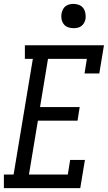

<svg xmlns="http://www.w3.org/2000/svg" viewBox="-38 -968 558 988"><path d="M-18 0V-70H32L131 -665H90V-735H497L473 -590H397L409 -665H209L168 -417H372L361 -347H157L111 -70H311L323 -145H399L375 0ZM340 -823Q325 -823 311.5 -828Q298 -833 289.5 -844.5Q281 -856 278.5 -870.5Q276 -885 279 -900Q281 -910 286 -920Q291 -930 300 -936.5Q309 -943 319.5 -945.5Q330 -948 340 -948Q355 -948 369 -942.5Q383 -937 391 -925.5Q399 -914 401.5 -899.5Q404 -885 402 -870Q400 -860 394.5 -850Q389 -840 380 -833.5Q371 -827 360.5 -825Q350 -823 340 -823Z"/></svg>

Font: Iosevka Slab Oblique
Style: Regular
Weight: 400
Italic angle: -9°
Monospace: yes
Designer: Belleve Invis
Foundry: Belleve Invis
Version: Version 11.1.1; ttfautohint (v1.8.3)